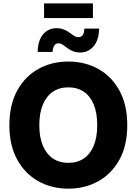

<svg xmlns="http://www.w3.org/2000/svg" viewBox="-20 -1100 804 1130"><path d="M382.3 10.3Q284.2 10.3 205.6 -33.4Q127 -77.1 81.1 -160.9Q35.2 -244.6 35.2 -363.3Q35.2 -482.9 81.1 -566.7Q127 -650.4 205.6 -694.1Q284.2 -737.8 382.3 -737.8Q480 -737.8 558.6 -694.1Q637.2 -650.4 683.1 -566.7Q729 -482.9 729 -363.3Q729 -244.1 683.1 -160.6Q637.2 -77.1 558.6 -33.4Q480 10.3 382.3 10.3ZM382.3 -141.6Q435.1 -141.6 473.1 -167.2Q511.2 -192.9 531.7 -242.4Q552.2 -292 552.2 -363.3Q552.2 -435.1 531.7 -484.9Q511.2 -534.7 473.1 -560.3Q435.1 -585.9 382.3 -585.9Q329.6 -585.9 291.5 -560.3Q253.4 -534.7 232.4 -484.9Q211.4 -435.1 211.4 -363.3Q211.4 -292 232.4 -242.4Q253.4 -192.9 291.5 -167.2Q329.6 -141.6 382.3 -141.6ZM452.6 -791Q427.2 -791 408.4 -799.1Q389.6 -807.1 375.5 -817.9Q361.3 -828.6 349.1 -836.9Q336.9 -845.2 324.2 -845.2Q308.1 -845.2 299.3 -831.5Q290.5 -817.9 289.6 -794.4H201.7Q203.1 -863.3 234.1 -898.7Q265.1 -934.1 312.5 -934.1Q337.9 -934.1 356.4 -926.3Q375 -918.5 389.4 -907.7Q403.8 -897 416 -889.2Q428.2 -881.3 440.9 -881.3Q459.5 -881.3 467.5 -894.3Q475.6 -907.2 476.6 -931.6H563.5Q562 -863.3 530.5 -827.1Q499 -791 452.6 -791ZM526.9 -1080.1V-993.7H239.3V-1080.1Z"/></svg>

Font: Inter 20pt ExtraBold
Style: Regular
Weight: 800
Version: Version 4.001;git-66647c0bb